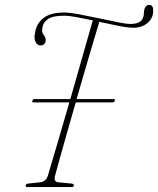

<svg xmlns="http://www.w3.org/2000/svg" viewBox="-20 -762 644 782"><path d="M204 -45.5Q198 -21 218 -19.5L270 -14.5Q281 -13.5 281 -7Q281 0 271 0H92Q83.5 0 84.5 -6.5Q85 -13.5 96.5 -14.5L142 -19.5Q168 -21.5 175.5 -48.5Q189.5 -94.5 213 -174.8Q236.5 -255 262.5 -345H115.5Q109.5 -345 112 -351.5Q113.5 -358.5 119.5 -358.5H266.5Q284.5 -421.5 302 -482.8Q319.5 -544 334 -595.2Q348.5 -646.5 358 -679Q323 -686.5 291.8 -692.2Q260.5 -698 240.5 -698Q195 -698 175.2 -684.2Q155.5 -670.5 153 -650Q148.5 -631.5 157.8 -620.2Q167 -609 166 -595.5Q165.5 -588 159.8 -582.2Q154 -576.5 144 -577Q131.5 -577.5 124.8 -591.2Q118 -605 122.5 -627Q128 -666 156.8 -688.5Q185.5 -711 241 -711Q264 -711 302.5 -703.8Q341 -696.5 382.8 -687.5Q424.5 -678.5 459.5 -671.5Q494.5 -664.5 511 -664.5Q553 -664.5 562 -688.5Q566 -698 566 -707.2Q566 -716.5 568 -724Q573 -742 588 -742Q605 -742 604 -716Q603 -686.5 580 -667.8Q557 -649 523.5 -649Q501 -649 463.2 -656.5Q425.5 -664 384.5 -673Q367.5 -617.5 342.5 -532.5Q317.5 -447.5 292 -358.5H443.5Q449 -358.5 447.5 -351.5Q445.5 -345 439.5 -345H288.5Q270.5 -283 254.2 -225.5Q238 -168 224.8 -121.2Q211.5 -74.5 204 -45.5Z"/></svg>

Font: Fraunces 144pt Soft Thin
Style: Italic
Weight: 100
Italic angle: -16°
Version: Version 1.000;[0bf87f6ff]